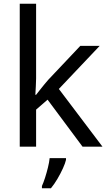

<svg xmlns="http://www.w3.org/2000/svg" viewBox="-20 -780 574 1021"><path d="M172 -363Q172 -347 170.5 -321Q169 -295 168 -276H172Q178 -284 190 -299Q202 -314 214.5 -329.5Q227 -345 236 -355L407 -536H510L293 -307L525 0H419L233 -250L172 -197V0H85V-760H172ZM331 70Q327 88 314.5 115.5Q302 143 285.5 171Q269 199 251 221H203V209Q211 192 219.5 165.5Q228 139 235 110.5Q242 82 244 61H331Z"/></svg>

Font: Noto Sans Carian
Style: Regular
Weight: 400
Designer: Monotype Design Team
Foundry: Monotype Imaging Inc.
Version: Version 2.002; ttfautohint (v1.8.4.7-5d5b)